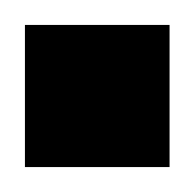

<svg xmlns="http://www.w3.org/2000/svg" viewBox="-21 -134 156 154"><path d="M-1 -114H115V0H-1Z"/></svg>

Font: Zain ExtraBold
Style: Regular
Weight: 800
Designer: Zain,Boutros
Foundry: Mobile Telecommunications Company (Zain), 2024
Version: Version 1.50; ttfautohint (v1.8.4)